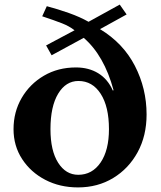

<svg xmlns="http://www.w3.org/2000/svg" viewBox="-20 -807 701 837"><path d="M164 -736 184 -780Q233 -767 281 -750Q329 -733 366 -712L502 -787L532 -744L416 -680Q517 -619 568 -520Q619 -421 619 -308Q619 -215 580 -143.5Q541 -72 473.5 -31Q406 10 320 10Q241 10 177.5 -23Q114 -56 76.5 -113.5Q39 -171 39 -244Q39 -319 74.5 -380Q110 -441 171.5 -477Q233 -513 311 -513Q367 -513 408.5 -487.5Q450 -462 472 -412L475 -414Q434 -565 345 -642L205 -566L181 -609L305 -675Q282 -693 250 -705.5Q218 -718 164 -736ZM200 -244Q200 -150 233.5 -97.5Q267 -45 321 -45Q382 -45 418.5 -98.5Q455 -152 455 -244Q455 -342 419 -398Q383 -454 322 -454Q267 -454 233.5 -398.5Q200 -343 200 -244Z"/></svg>

Font: Libre Baskerville
Style: Bold
Weight: 700
Designer: Pablo Impallari, Rodrigo Fuenzalida
Foundry: Pablo Impallari, Rodrigo Fuenzalida
Version: Version 1.051; ttfautohint (v1.8.4.7-5d5b)